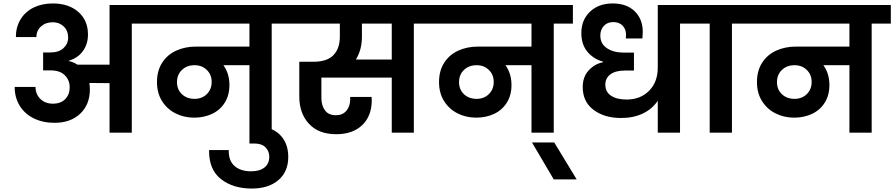

<svg xmlns="http://www.w3.org/2000/svg" viewBox="-20 -769 5184 1113"><path d="M855 -740V-632H744V0H615V-287L498 -288Q501 -269 501 -251Q501 -163 445 -110Q389 -57 296 -57Q228 -57 175.5 -83Q123 -109 94 -156.5Q65 -204 65 -265H186Q186 -223 214 -195.5Q242 -168 287 -168Q332 -168 358 -194.5Q384 -221 384 -263Q384 -304 356 -332.5Q328 -361 273 -361H230V-465H273Q321 -465 348 -490Q375 -515 375 -551Q375 -591 349.5 -615.5Q324 -640 286 -640Q245 -640 218 -616Q191 -592 191 -554H72Q72 -612 99 -656.5Q126 -701 174.5 -725Q223 -749 286 -749Q378 -749 434 -700Q490 -651 490 -569Q490 -514 461 -473.5Q432 -433 379 -417V-415Q405 -410 429 -394H615V-740Z M1666 -632H1555V0H1426V-391H1275Q1310 -343 1310 -276Q1310 -217 1283 -174Q1256 -131 1209.5 -109Q1163 -87 1106 -87Q1046 -87 997 -112Q948 -137 919 -183.5Q890 -230 890 -293Q890 -359 920 -405.5Q950 -452 1001.5 -475.5Q1053 -499 1117 -499H1426V-632H814V-740H1666ZM1108 -196Q1151 -196 1179 -223.5Q1207 -251 1207 -294Q1207 -336 1179 -363.5Q1151 -391 1108 -391Q1063 -391 1034.5 -363.5Q1006 -336 1006 -293Q1006 -250 1034.5 -223Q1063 -196 1108 -196Z M1651 141Q1651 226 1594 275Q1537 324 1439 324Q1332 324 1262 270Q1192 216 1192 107Q1192 104 1192 101H1306Q1306 104 1306 107Q1306 165 1341 194.5Q1376 224 1436 224Q1485 224 1513 202Q1541 180 1541 140Q1541 107 1519 85Q1497 63 1456 63H1426V-38H1456Q1551 -38 1601 10.5Q1651 59 1651 141Z M2491 -632H2379V0H2251V-319H1843V-203Q1843 -157 1864 -129Q1885 -101 1927 -101Q1966 -101 1988 -127Q2010 -153 2010 -194V-207H2134Q2135 -199 2135 -188Q2135 -97 2080 -44Q2025 9 1929 9Q1827 9 1771 -51.5Q1715 -112 1715 -209V-411H1796Q1876 -411 1913 -449.5Q1950 -488 1950 -556V-632H1624V-740H2491ZM2251 -632H2078V-556Q2078 -480 2043 -424H2251Z M3301 -632H3190V0H3061V-391H2910Q2945 -343 2945 -276Q2945 -217 2918 -174Q2891 -131 2844.5 -109Q2798 -87 2741 -87Q2681 -87 2632 -112Q2583 -137 2554 -183.5Q2525 -230 2525 -293Q2525 -359 2555 -405.5Q2585 -452 2636.5 -475.5Q2688 -499 2752 -499H3061V-632H2449V-740H3301ZM2743 -196Q2786 -196 2814 -223.5Q2842 -251 2842 -294Q2842 -336 2814 -363.5Q2786 -391 2743 -391Q2698 -391 2669.5 -363.5Q2641 -336 2641 -293Q2641 -250 2669.5 -223Q2698 -196 2743 -196Z M3190 271 3064 57H3193L3323 271Z M4031 -632H3922V0H3793V-185Q3761 -137 3706.5 -111Q3652 -85 3580 -85Q3484 -85 3421 -132Q3358 -179 3358 -264Q3358 -324 3393 -361.5Q3428 -399 3475 -408V-412Q3422 -426 3386 -468Q3350 -510 3350 -577Q3350 -654 3400.5 -701.5Q3451 -749 3531 -749Q3613 -749 3659.5 -703.5Q3706 -658 3706 -584Q3706 -568 3704 -546H3608L3609 -568Q3609 -600 3589 -620.5Q3569 -641 3535 -641Q3501 -641 3480.5 -619Q3460 -597 3460 -563Q3460 -515 3498.5 -489.5Q3537 -464 3596 -464H3655V-360H3602Q3548 -360 3518.5 -338Q3489 -316 3489 -278Q3489 -236 3522.5 -214Q3556 -192 3612 -192Q3693 -192 3743 -243Q3793 -294 3793 -377V-740H4031Z M4094 0V-632H3983V-740H4334V-632H4223V0Z M5144 -632H5033V0H4904V-391H4753Q4788 -343 4788 -276Q4788 -217 4761 -174Q4734 -131 4687.5 -109Q4641 -87 4584 -87Q4524 -87 4475 -112Q4426 -137 4397 -183.5Q4368 -230 4368 -293Q4368 -359 4398 -405.5Q4428 -452 4479.5 -475.5Q4531 -499 4595 -499H4904V-632H4292V-740H5144ZM4586 -196Q4629 -196 4657 -223.5Q4685 -251 4685 -294Q4685 -336 4657 -363.5Q4629 -391 4586 -391Q4541 -391 4512.5 -363.5Q4484 -336 4484 -293Q4484 -250 4512.5 -223Q4541 -196 4586 -196Z"/></svg>

Font: Fz Poppins SemBd
Style: Regular
Weight: 600
Designer: Ninad Kale (Devanagari), Jonny Pinhorn (Latin)
Foundry: Indian Type Foundry
Version: Vit hóa bi Vntype.Com & FontZin.Com